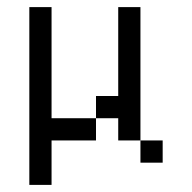

<svg xmlns="http://www.w3.org/2000/svg" viewBox="-20 -395 540 540"><path d="M62.5 -375V125H125V0H250V-62.5H125V-375ZM250 -62.5H312.5V0H375V-375H312.5V-125H250ZM375 0V62.5H437.5V0Z"/></svg>

Font: Medodica
Style: Regular
Weight: 400
Version: Version 001.000